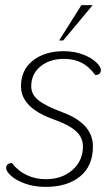

<svg xmlns="http://www.w3.org/2000/svg" viewBox="-20 -720 436 750"><path d="M4 -63Q4 -73 10 -78Q16 -83 27 -83Q49 -53 83.5 -36.5Q118 -20 159 -20Q222 -20 263 -56Q304 -92 304 -148Q304 -183 276.5 -208Q249 -233 186 -255Q62 -300 62 -383Q62 -447 108.5 -483.5Q155 -520 229 -520Q271 -520 304.5 -507Q338 -494 356 -476.5Q374 -459 374 -447Q374 -427 352 -427Q329 -459 299.5 -474.5Q270 -490 230 -490Q174 -490 138 -460.5Q102 -431 102 -383Q102 -351 130 -328.5Q158 -306 225 -281Q343 -237 343 -148Q343 -72 293 -31Q243 10 159 10Q113 10 77.5 -3Q42 -16 23 -33.5Q4 -51 4 -63ZM298 -700H342L227 -562H211Z"/></svg>

Font: Thasadith
Style: Italic
Weight: 400
Italic angle: -9°
Designer: Cadson Demak Co.,Ltd.
Foundry: Cadson Demak Co.,Ltd.
Version: Version 1.000; ttfautohint (v1.6)